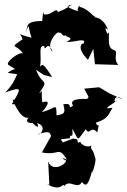

<svg xmlns="http://www.w3.org/2000/svg" viewBox="-20 -579 546 825"><path d="M168 -257 204 -248C161 -316 163 -300 152 -293C161 -335 142 -386 170 -381C172 -348 184 -415 206 -356C173 -387 227 -451 234 -438C249 -443 244 -415 268 -430C245 -419 314 -421 265 -399C300 -396 352 -420 340 -392C331 -396 307 -373 358 -322L381 -369L388 -303L488 -300C464 -330 490 -355 472 -363C443 -371 448 -402 448 -427C452 -463 429 -405 448 -421C446 -425 419 -475 444 -451C418 -521 364 -500 392 -507C379 -505 366 -538 322 -550C327 -568 293 -522 335 -524C295 -538 248 -551 288 -559C234 -518 217 -540 234 -503C225 -569 213 -511 168 -517C164 -550 163 -484 161 -489C86 -487 101 -469 90 -433C108 -498 101 -449 116 -417C39 -435 69 -443 77 -410C16 -368 49 -393 79 -349C63 -359 4 -312 15 -301C60 -270 47 -293 13 -266L54 -260C43 -240 42 -223 3 -182C77 -208 73 -201 31 -132C32 -126 95 -143 34 -151C58 -91 92 -50 120 -87C64 -50 124 -45 124 -55C98 -66 161 -8 139 -50C185 -38 153 5 144 -3C216 -25 185 4 214 26C214 26 212 22 280 15C283 -14 295 29 291 -26C322 30 308 28 349 -24C364 7 370 -43 398 -10C410 -68 402 -21 392 -52C448 -69 445 -89 464 -116C409 -106 465 -130 484 -149C465 -123 467 -185 506 -152L450 -178L406 -204L342 -198C356 -167 369 -160 352 -154C310 -155 278 -150 294 -125C262 -103 302 -139 252 -131C261 -94 260 -90 223 -83C222 -141 222 -114 160 -97C215 -160 162 -139 162 -139C153 -203 172 -192 148 -178C194 -244 161 -208 135 -279ZM259 104C284 115 207 170 187 115L192 215L182 212C246 249 250 201 256 221C278 188 313 239 332 203C351 227 360 214 376 154C370 187 399 106 388 97C379 54 363 64 375 43C379 47 348 61 326 34C330 20 314 49 312 20L295 16L250 33L214 -20L160 76C239 91 228 46 268 107C248 98 235 97 275 117Z"/></svg>

Font: Asimov Aggro
Style: Condensed
Weight: 500
Designer: Google
Version: Version 2.000980; 2014